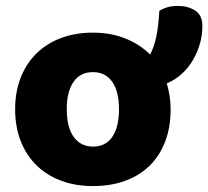

<svg xmlns="http://www.w3.org/2000/svg" viewBox="-20 -611 702 647"><path d="M555 -243Q555 -181 536 -132.5Q517 -84 482.5 -51Q448 -18 400 -1Q352 16 293 16Q234 16 186 -2Q138 -20 103.5 -53.5Q69 -87 50 -135Q31 -183 31 -243Q31 -302 50 -350Q69 -398 103.5 -431.5Q138 -465 186 -483Q234 -501 293 -501Q353 -501 402 -481.5Q451 -462 486 -427Q500 -455 507 -489Q514 -523 517 -575Q531 -583 545.5 -587Q560 -591 581 -591Q613 -591 637.5 -575.5Q662 -560 662 -523Q662 -494 654 -465Q646 -436 631 -410Q616 -384 593.5 -363Q571 -342 542 -330Q548 -310 551.5 -288Q555 -266 555 -243ZM205 -243Q205 -182 228.5 -149.5Q252 -117 294 -117Q336 -117 358.5 -150Q381 -183 381 -243Q381 -303 358 -335.5Q335 -368 293 -368Q251 -368 228 -335.5Q205 -303 205 -243Z"/></svg>

Font: Baloo Chettan
Style: Regular
Weight: 400
Designer: Maithili Shingre and Ek Type
Foundry: Ek Type
Version: Version 1.443;PS 1.000;hotconv 16.6.51;makeotf.lib2.5.65220;